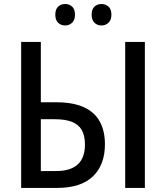

<svg xmlns="http://www.w3.org/2000/svg" viewBox="-20 -919 813 939"><path d="M83.5 0V-713.9H179.7V-418.9H253.9Q337.4 -418.9 390.4 -394.5Q443.4 -370.1 468.3 -324Q493.2 -277.8 493.2 -213.4Q493.2 -113.3 434.6 -56.6Q376 0 259.3 0ZM179.7 -82.5H254.4Q324.7 -82.5 360.1 -114.7Q395.5 -147 395.5 -212.4Q395.5 -256.8 379.4 -283.9Q363.3 -311 330.8 -323.5Q298.3 -335.9 248.5 -335.9H179.7ZM592.3 0V-713.9H688.5V0ZM250.5 -847.2Q250.5 -874 264.4 -886.7Q278.3 -899.4 298.3 -899.4Q318.8 -899.4 332.8 -886.7Q346.7 -874 346.7 -847.2Q346.7 -821.3 332.8 -807.9Q318.8 -794.4 298.3 -794.4Q278.3 -794.4 264.4 -807.6Q250.5 -820.8 250.5 -847.2ZM428.2 -847.2Q428.2 -874 442.1 -886.7Q456.1 -899.4 476.1 -899.4Q496.6 -899.4 510.7 -886.7Q524.9 -874 524.9 -847.2Q524.9 -821.3 510.7 -807.9Q496.6 -794.4 476.1 -794.4Q455.6 -794.4 441.9 -807.9Q428.2 -821.3 428.2 -847.2Z"/></svg>

Font: Open Sans SemiCondensed Medium
Style: Regular
Weight: 500
Width: 4
Designer: Monotype Design Team
Foundry: Monotype Imaging Inc.
Version: Version 3.000